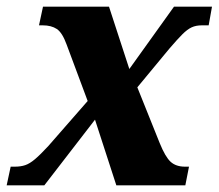

<svg xmlns="http://www.w3.org/2000/svg" viewBox="-41 -556 656 576"><path d="M-21 0 -9 -56H3Q21 -56 34.5 -60.5Q48 -65 64 -78.5Q80 -92 104 -118L222 -253L159 -422Q146 -458 129.5 -469Q113 -480 87 -480H76L88 -536H286L347 -349L481 -536H595L585 -480H565Q547 -480 534 -474Q521 -468 506 -453Q491 -438 467 -410L371 -294L438 -127Q455 -85 471 -70.5Q487 -56 514 -56H526L515 0H308L244 -197L92 0Z"/></svg>

Font: Noto Serif SemiCondensed ExtraBold
Style: Italic
Weight: 800
Width: 4
Italic angle: -12°
Designer: Monotype Design Team
Foundry: Monotype Imaging Inc.
Version: Version 2.014; ttfautohint (v1.8.4.7-5d5b)